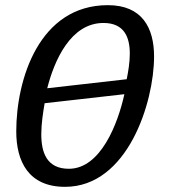

<svg xmlns="http://www.w3.org/2000/svg" viewBox="-20 -708 659 744"><path d="M43 -199C43 -83 90 16 232 16C475 16 577 -312 577 -489C577 -600 531 -688 398 -688C132 -688 43 -401 43 -199ZM140 -188C140 -229 147 -273 153 -308L462 -343C437 -229 370 -54 247 -54C161 -54 140 -117 140 -188ZM163 -366C190 -472 253 -619 381 -619C462 -619 483 -563 483 -500C483 -466 477 -431 471 -401Z"/></svg>

Font: KpSans
Style: BoldItalic
Weight: 700
Italic angle: -11°
Version: Version 0.66